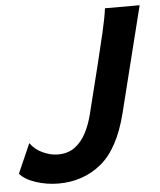

<svg xmlns="http://www.w3.org/2000/svg" viewBox="-56 -751 672 808"><g transform="rotate(-5 280.0 -347.0)"><path d="M417.5 -705.6H564Q564 -705.6 556.6 -676Q549.3 -646.5 537.4 -599.1Q525.4 -551.8 512 -497.3Q498.5 -442.9 485.8 -392.1Q473.1 -341.3 464.1 -305.2Q455.1 -269 452.6 -258.8Q415.5 -111.8 339.6 -49.8Q263.7 12.2 159.2 12.2Q109.9 12.2 63.7 -2.9Q17.6 -18.1 -3.9 -43.5L50.8 -168Q70.8 -139.6 103.8 -124.8Q136.7 -109.9 166.5 -109.9Q209.5 -109.9 238.5 -131.3Q267.6 -152.8 286.4 -189Q305.2 -225.1 315.9 -269.5L366.7 -473.6Q384.3 -544.4 398.4 -605.7Q412.6 -667 417.5 -705.6Z"/></g></svg>

Font: Andika
Style: Bold Italic
Weight: 700
Italic angle: -14°
Designer: Victor Gaultney, Annie Olsen, Julie Remington, Don Collingsworth, Eric Hays, Becca Hirsbrunner
Foundry: SIL International
Version: Version 6.101